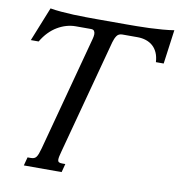

<svg xmlns="http://www.w3.org/2000/svg" viewBox="-81 -803 820 877"><g transform="rotate(10 328.5 -364.0)"><path d="M210.4 -667Q189 -667 167.7 -660.9Q146.5 -654.8 126.2 -642.8Q106 -630.9 88.1 -612.5Q70.3 -594.2 55.7 -569.3H19.5L83 -727.5Q105 -723.6 133.5 -721.2Q162.1 -718.8 191.7 -717.5Q221.2 -716.3 249 -716.1Q276.9 -715.8 297.4 -715.8H436Q456.5 -715.8 484.6 -716.1Q512.7 -716.3 543 -717.5Q573.2 -718.8 603.3 -721.2Q633.3 -723.6 657.2 -727.5L635.7 -569.3H599.6Q598.1 -594.2 590.1 -612.5Q582 -630.9 568.6 -642.8Q555.2 -654.8 536.9 -660.9Q518.6 -667 497.6 -667H426.8Q409.2 -667 400.9 -654.5Q392.6 -642.1 387.7 -624.5L245.1 -91.3Q241.7 -78.6 239.7 -69.6Q237.8 -60.5 237.8 -54.7Q237.8 -45.4 242.7 -42.2Q247.6 -39.1 258.3 -39.1H272.9L262.7 0H87.4L97.7 -39.1H112.3Q121.1 -39.1 127.2 -41.3Q133.3 -43.5 137.7 -49.1Q142.1 -54.7 146 -64.9Q149.9 -75.2 154.3 -91.3L296.9 -624.5Q298.3 -630.4 299.3 -635.7Q300.3 -641.1 300.3 -646Q300.3 -655.3 296.1 -661.1Q292 -667 281.2 -667Z"/></g></svg>

Font: Arian AMU Serif
Style: Italic
Weight: 400
Italic angle: -15°
Designer: Ruben Hakobyan (Tarumian)
Foundry: Ruben Hakobyan (Tarumian)
Version: Version 1.002